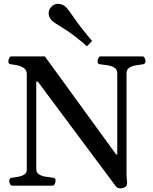

<svg xmlns="http://www.w3.org/2000/svg" viewBox="-20 -995 821 1029"><path d="M45.9 0Q37.6 0 33.4 -9.8Q29.3 -19.5 29.3 -24.9Q29.3 -41 45.4 -43Q61 -44.4 79.1 -47.9Q97.2 -51.3 110.4 -59.8Q123.5 -68.4 123.5 -84V-597.7Q123.5 -618.7 109.4 -629.2Q95.2 -639.6 76.4 -644Q57.6 -648.4 42.5 -649.9Q32.2 -650.9 28.6 -654.1Q24.9 -657.2 24.9 -668Q24.9 -673.3 29.1 -683.1Q33.2 -692.9 41.5 -692.9H220.2L602.5 -167H608.4V-602.5Q608.4 -623.5 592.5 -632.8Q576.7 -642.1 556.2 -645.3Q535.6 -648.4 520.5 -649.9Q510.3 -650.9 506.6 -654.1Q502.9 -657.2 502.9 -668Q502.9 -673.3 507.1 -683.1Q511.2 -692.9 519.5 -692.9H743.2Q751.5 -692.9 755.6 -683.1Q759.8 -673.3 759.8 -668Q759.8 -651.9 743.7 -649.9Q729 -648.4 708.7 -645Q688.5 -641.6 673.3 -632.3Q658.2 -623 658.2 -603V-55.2Q658.2 -45.9 659.2 -39.8Q660.2 -33.7 661.1 -19.5Q662.6 0.5 650.6 7.6Q638.7 14.6 627.4 14.6Q609.9 14.6 601.1 3.9L182.6 -557.6H174.3V-90.3Q174.3 -69.3 189.7 -60.1Q205.1 -50.8 225.3 -47.9Q245.6 -44.9 260.3 -43Q270.5 -42 274.2 -39.1Q277.8 -36.1 277.8 -24.9Q277.8 -19.5 273.7 -9.8Q269.5 0 261.2 0ZM446.3 -747.1Q371.6 -812 321 -842.5Q270.5 -873 258.8 -883.8Q251.5 -891.1 246.1 -901.6Q240.7 -912.1 240.7 -924.3Q240.7 -933.1 243.9 -941.7Q247.1 -950.2 254.9 -958.5Q270.5 -974.6 291 -974.6Q303.7 -974.6 314.7 -969.5Q325.7 -964.4 333.5 -957Q344.7 -946.3 379.6 -895.5Q414.6 -844.7 473.6 -775.4Z"/></svg>

Font: Gelasio Medium
Style: Regular
Weight: 500
Designer: Eben Sorkin
Foundry: Eben Sorkin
Version: Version 1.008